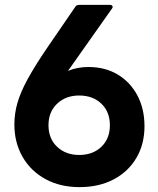

<svg xmlns="http://www.w3.org/2000/svg" viewBox="-20 -754 649 788"><path d="M306 14Q227 14 166.5 -19Q106 -52 72.5 -110.5Q39 -169 39 -243Q39 -288 51.5 -331.5Q64 -375 92.5 -427.5Q121 -480 169 -551L289 -726Q294 -734 305 -734H431Q439 -734 441.5 -729Q444 -724 439 -718L259 -463Q297 -479 343 -479Q411 -479 462.5 -448.5Q514 -418 543.5 -363Q573 -308 573 -236Q573 -162 539.5 -105.5Q506 -49 446 -17.5Q386 14 306 14ZM305 -118Q361 -118 396 -151.5Q431 -185 431 -240Q431 -295 396 -328.5Q361 -362 305 -362Q250 -362 214.5 -328.5Q179 -295 179 -240Q179 -185 214.5 -151.5Q250 -118 305 -118Z"/></svg>

Font: LINE Seed Sans
Style: Bold
Weight: 700
Designer: LINE VX Design & Dalton Maag Ltd & Sandoll Inc
Foundry: Dalton Maag Ltd
Version: Version 1.003